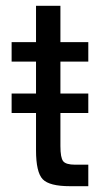

<svg xmlns="http://www.w3.org/2000/svg" viewBox="-20 -641 364 661"><path d="M188 -138Q188 -98 197.5 -86Q207 -74 239 -74H284V0H221Q150 0 127 -24Q104 -48 104 -124V-252H20V-319H104V-429H20V-496H104V-621H188V-496H284V-429H188V-319H284V-252H188Z"/></svg>

Font: Atkinson Hyperlegible Pro
Style: Regular
Weight: 400
Designer: Elliott Scott, Megan Eiswerth, Linus Boman, Theodore Petrosky, Jacob Perez
Foundry: Braille Institute
Version: Version 1.5.1